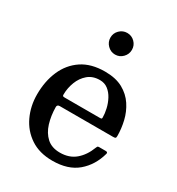

<svg xmlns="http://www.w3.org/2000/svg" viewBox="-184 -880 927 1006"><g transform="rotate(30 279.5 -377.0)"><path d="M42 -250Q42 -330 69.8 -393.8Q97.5 -457.5 152.8 -494.5Q208 -531.5 291.5 -531.5Q356.5 -531.5 399.8 -507.8Q443 -484 468.5 -445.2Q494 -406.5 504.8 -360.8Q515.5 -315 515.5 -271Q515.5 -261 512 -258.5Q508.5 -256 497.5 -256H176Q160 -256 160 -241.5Q160.5 -189 174.2 -144.2Q188 -99.5 218 -72.2Q248 -45 297.5 -45Q354 -45 391 -76.5Q428 -108 448 -161Q450 -166.5 452.2 -169.8Q454.5 -173 462 -173H502Q515 -173 512.5 -162Q491 -83.5 435 -36Q379 11.5 284.5 11.5Q205.5 11.5 151.5 -24.8Q97.5 -61 69.8 -120.5Q42 -180 42 -250ZM176 -307.5H386.5Q396 -307.5 398.2 -309Q400.5 -310.5 400.5 -316.5Q400.5 -340.5 394 -368.8Q387.5 -397 374 -422.2Q360.5 -447.5 339.8 -463.5Q319 -479.5 290.5 -479.5Q247.5 -479.5 219.2 -455.5Q191 -431.5 177 -395Q163 -358.5 162.5 -321Q162 -313 164.2 -310.2Q166.5 -307.5 176 -307.5ZM291 -634.5Q264.5 -634.5 245.2 -654Q226 -673.5 226 -700Q226 -727 245.2 -746Q264.5 -765 291 -765Q318 -765 337 -746Q356 -727 356 -700Q356 -673.5 337 -654Q318 -634.5 291 -634.5Z"/></g></svg>

Font: Besley Medium
Style: Regular
Weight: 500
Designer: Owen Earl
Foundry: indestructible type*
Version: Version 2.001; ttfautohint (v1.8.3)